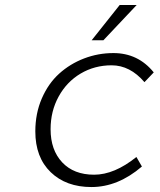

<svg xmlns="http://www.w3.org/2000/svg" viewBox="-20 -734 640 767"><path d="M346.2 -573.2 458 -713.9H525.9L393.1 -573.2ZM345.2 13.2Q244.1 13.2 182.6 -46.1Q121.1 -105.5 121.1 -209Q121.1 -280.8 147 -340.6Q172.9 -400.4 216.3 -439.7Q259.8 -479 315.9 -500.5Q372.1 -522 433.1 -522Q531.7 -522 594.2 -444.8L557.1 -405.8Q499.5 -473.1 425.8 -473.1Q357.9 -473.1 302.2 -440.2Q246.6 -407.2 214.4 -348.6Q182.1 -290 182.1 -217.8Q182.1 -134.8 228.5 -85.4Q274.9 -36.1 356 -36.1Q437 -36.1 524.9 -106.9L546.9 -68.8Q451.2 13.2 345.2 13.2Z"/></svg>

Font: Office Code Pro D Light Italic
Style: Regular
Weight: 300
Italic angle: -9°
Designer: Nathan Rutzky & Paul D. Hunt
Foundry: Adobe Systems Incorporated
Version: Version 1.004;PS 001.004;hotconv 1.0.70;makeotf.lib2.5.58329